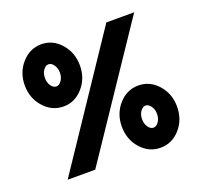

<svg xmlns="http://www.w3.org/2000/svg" viewBox="-131 -910 1126 1070"><g transform="rotate(-20 431.5 -375.0)"><path d="M217.3 -391.1Q148.9 -391.1 100.8 -445.1Q52.7 -499 52.7 -575.2Q52.7 -651.9 100.8 -705.8Q148.9 -759.8 217.3 -759.8Q284.7 -759.8 332.3 -705.8Q379.9 -651.9 379.9 -575.2Q379.9 -499.5 332.3 -445.3Q284.7 -391.1 217.3 -391.1ZM97.7 0 600.1 -750H765.1L261.2 0ZM217.3 -509.8Q233.9 -509.8 247.6 -529.3Q261.2 -548.8 261.2 -575.2Q261.2 -602.5 247.6 -621.8Q233.9 -641.1 217.3 -641.1Q199.2 -641.1 185.8 -622.1Q172.4 -603 172.4 -575.2Q172.4 -548.3 185.8 -529.1Q199.2 -509.8 217.3 -509.8ZM482.4 -174.8Q482.4 -251 530.3 -304.9Q578.1 -358.9 646.5 -358.9Q714.8 -358.9 762.5 -304.9Q810.1 -251 810.1 -174.8Q810.1 -97.7 762.5 -43.9Q714.8 9.8 646.5 9.8Q578.1 9.8 530.3 -43.9Q482.4 -97.7 482.4 -174.8ZM646.5 -108.9Q664.1 -108.9 677.7 -128.2Q691.4 -147.5 691.4 -174.8Q691.4 -201.2 677.5 -220.7Q663.6 -240.2 646.5 -240.2Q629.4 -240.2 616 -220.9Q602.5 -201.7 602.5 -174.8Q602.5 -147.5 616 -128.2Q629.4 -108.9 646.5 -108.9Z"/></g></svg>

Font: Now
Style: Bold
Weight: 700
Designer: Alfredo Marco Pradil
Foundry: Alfredo Marco Pradil
Version: Version 1.002;PS 001.002;hotconv 1.0.88;makeotf.lib2.5.64775